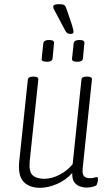

<svg xmlns="http://www.w3.org/2000/svg" viewBox="-20 -890 523 917"><path d="M172 7Q119 7 92 -22.5Q65 -52 72 -120L113 -510Q115 -524 137 -524H142Q164 -524 163 -510L122 -122Q117 -71 135.5 -53.5Q154 -36 192 -36Q227 -36 264.5 -55.5Q302 -75 327 -106L369 -510Q370 -524 392 -524H398Q420 -524 419 -510L375 -87Q372 -59 381 -49Q390 -39 409 -39Q423 -39 430 -41.5Q437 -44 443 -44Q448 -44 448 -35Q448 -27 445.5 -18Q443 -9 441 -6Q436 -1 421 2.5Q406 6 392 6Q380 6 363.5 1Q347 -4 335.5 -19Q324 -34 325 -64Q294 -29 251.5 -11Q209 7 172 7ZM349 -595Q322 -595 324 -610L332 -684Q334 -699 360 -699Q385 -699 383 -684L376 -610Q374 -595 349 -595ZM204 -595Q177 -595 179 -610L187 -684Q189 -699 215 -699Q240 -699 238 -684L231 -610Q229 -595 204 -595ZM318 -728Q308 -728 302.5 -731Q297 -734 291 -745L256 -811Q246 -831 240 -841Q234 -851 234 -858Q234 -870 261 -870Q282 -870 288 -865Q294 -860 299 -844L323 -773Q325 -766 328 -755Q331 -744 331 -738Q331 -728 318 -728Z"/></svg>

Font: Asap Condensed Condensed ExtraLight
Style: Italic
Weight: 200
Width: 3
Italic angle: -6°
Designer: Pablo Cosgaya
Foundry: Omnibus-Type
Version: Version 3.001; ttfautohint (v1.8.4.7-5d5b)